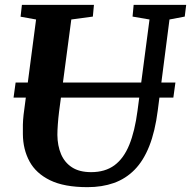

<svg xmlns="http://www.w3.org/2000/svg" viewBox="-20 -763 789 793"><path d="M680 -682.5 631.5 -306Q620.5 -220 596.5 -159.5Q572.5 -99 535.8 -61.8Q499 -24.5 450.2 -7.2Q401.5 10 341.5 10Q245 10 186.8 -18.5Q128.5 -47 101.8 -96.5Q75 -146 74.5 -209Q74 -228 74.5 -248.2Q75 -268.5 77.5 -290L129 -682.5L65 -694L70.5 -743H368L363.5 -694.5L274.5 -682.5L224 -302Q220.5 -273.5 218.8 -248.8Q217 -224 217 -205.5Q217.5 -161 232.2 -126.2Q247 -91.5 277.5 -71.8Q308 -52 356.5 -52Q414 -52 452.5 -80.2Q491 -108.5 514 -165Q537 -221.5 548 -306L597.5 -682.5L527.5 -694.5L532 -743H749L743 -694.5ZM704.5 -422 696 -360H36L44.5 -422Z"/></svg>

Font: Merriweather 20pt
Style: Bold Italic
Weight: 700
Italic angle: -7.8°
Version: Version 2.101